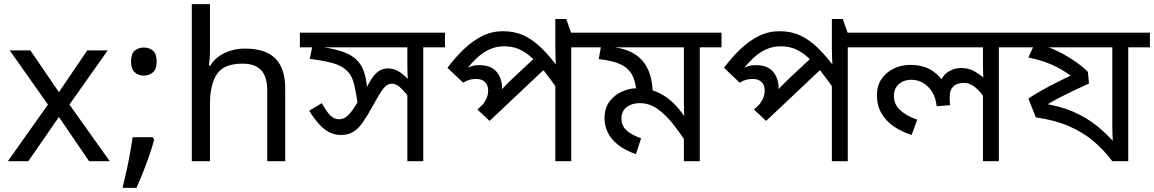

<svg xmlns="http://www.w3.org/2000/svg" viewBox="-20 -780 5584 929"><path d="M212 -274 27 -536H127L265 -334L402 -536H501L316 -274L511 0H411L265 -214L117 0H18Z M719 -116 726 -105Q717 -70 703 -29.5Q689 11 673 51.5Q657 92 640 129H573Q583 89 592.5 45.5Q602 2 609.5 -40Q617 -82 622 -116ZM676 -414Q650 -414 632 -430Q614 -446 614 -482Q614 -520 632 -535Q650 -550 676 -550Q702 -550 720 -535Q738 -520 738 -482Q738 -446 720 -430Q702 -414 676 -414Z M996 -537Q996 -518 994.5 -498Q993 -478 991 -462H997Q1014 -490 1040 -508Q1066 -526 1098 -535.5Q1130 -545 1164 -545Q1229 -545 1272.5 -524.5Q1316 -504 1338 -461Q1360 -418 1360 -349V0H1273V-343Q1273 -408 1244 -440Q1215 -472 1153 -472Q1063 -472 1029.5 -421.5Q996 -371 996 -277V0H908V-760H996Z M2133 -622V-551H2028V0H1951V-353L1974 -290Q1943 -331 1920.5 -353Q1898 -375 1877 -375Q1863 -375 1851 -367Q1839 -359 1824 -336.5Q1809 -314 1784 -268Q1757 -219 1735 -187.5Q1713 -156 1688.5 -141.5Q1664 -127 1629 -127Q1602 -127 1577.5 -138Q1553 -149 1528.5 -174.5Q1504 -200 1476 -244L1537 -281Q1564 -233 1582 -218Q1600 -203 1621 -203Q1638 -203 1653.5 -213.5Q1669 -224 1687.5 -250Q1706 -276 1730 -321L1753 -354Q1779 -408 1803 -428.5Q1827 -449 1856 -449Q1889 -449 1915.5 -430.5Q1942 -412 1977 -374L1957 -373Q1953 -396 1952 -416.5Q1951 -437 1951 -458V-551H1431V-622ZM1712 -271Q1702 -339 1691.5 -379Q1681 -419 1655 -441Q1630 -464 1587 -475.5Q1544 -487 1479 -495L1494 -571L1548 -551Q1605 -542 1643 -528Q1681 -514 1704.5 -491.5Q1728 -469 1740 -436Q1752 -403 1756 -356Z M2849 -622V-551H2744V0H2667V-396L2689 -332Q2648 -392 2614 -434.5Q2580 -477 2549.5 -504Q2519 -531 2488 -543.5Q2457 -556 2421 -556Q2381 -556 2348.5 -541Q2316 -526 2289 -501Q2262 -476 2239 -447L2231 -445Q2247 -455 2262.5 -460Q2278 -465 2297 -465Q2355 -465 2382 -433.5Q2409 -402 2409 -356Q2409 -345 2408 -335Q2407 -325 2405 -320L2388 -326Q2400 -339 2411 -351Q2422 -363 2434.5 -375Q2447 -387 2460 -400L2584 -516L2633 -463L2349 -195L2290 -250L2372 -328L2336 -285L2306 -262Q2321 -279 2331.5 -298.5Q2342 -318 2342 -343Q2342 -368 2327 -383Q2312 -398 2283 -398Q2267 -398 2252 -394Q2237 -390 2221 -380L2145 -452Q2185 -505 2227 -544.5Q2269 -584 2315 -606.5Q2361 -629 2414 -629Q2470 -629 2515 -608Q2560 -587 2602 -545.5Q2644 -504 2690 -441L2672 -446Q2669 -470 2668 -498Q2667 -526 2667 -558V-688H2720L2743 -622Z M3471 -622V-551H3366V0H3289V-135L3307 -82Q3272 -135 3236.5 -180Q3201 -225 3161.5 -253Q3122 -281 3075 -281Q3038 -281 3012.5 -262Q2987 -243 2987 -205Q2987 -172 3011 -149.5Q3035 -127 3082 -111L3057 -34Q3003 -53 2969.5 -80Q2936 -107 2920.5 -139.5Q2905 -172 2905 -208Q2905 -256 2928.5 -288Q2952 -320 2988.5 -336.5Q3025 -353 3062 -353Q3122 -353 3167.5 -331Q3213 -309 3247.5 -272Q3282 -235 3310 -189L3293 -186Q3291 -209 3290 -232.5Q3289 -256 3289 -281V-551H2829V-622ZM3138 -323Q3138 -317 3137.5 -311Q3137 -305 3136 -299L3060 -322Q3058 -380 3040 -415Q3022 -450 2983 -468.5Q2944 -487 2877 -494L2890 -566L2936 -553Q2984 -549 3021.5 -533.5Q3059 -518 3085 -490Q3111 -462 3124.5 -420.5Q3138 -379 3138 -323Z M4187 -622V-551H4082V0H4005V-396L4027 -332Q3986 -392 3952 -434.5Q3918 -477 3887.5 -504Q3857 -531 3826 -543.5Q3795 -556 3759 -556Q3719 -556 3686.5 -541Q3654 -526 3627 -501Q3600 -476 3577 -447L3569 -445Q3585 -455 3600.5 -460Q3616 -465 3635 -465Q3693 -465 3720 -433.5Q3747 -402 3747 -356Q3747 -345 3746 -335Q3745 -325 3743 -320L3726 -326Q3738 -339 3749 -351Q3760 -363 3772.5 -375Q3785 -387 3798 -400L3922 -516L3971 -463L3687 -195L3628 -250L3710 -328L3674 -285L3644 -262Q3659 -279 3669.5 -298.5Q3680 -318 3680 -343Q3680 -368 3665 -383Q3650 -398 3621 -398Q3605 -398 3590 -394Q3575 -390 3559 -380L3483 -452Q3523 -505 3565 -544.5Q3607 -584 3653 -606.5Q3699 -629 3752 -629Q3808 -629 3853 -608Q3898 -587 3940 -545.5Q3982 -504 4028 -441L4010 -446Q4007 -470 4006 -498Q4005 -526 4005 -558V-688H4058L4081 -622Z M4918 -622V-551H4813V0H4736V-335L4742 -309Q4720 -341 4695.5 -360Q4671 -379 4642 -379Q4627 -379 4611.5 -373.5Q4596 -368 4585.5 -353Q4575 -338 4575 -307Q4575 -296 4575.5 -287.5Q4576 -279 4577 -271L4512 -266Q4508 -307 4490 -335.5Q4472 -364 4446 -379Q4420 -394 4390 -394Q4363 -394 4344 -383.5Q4325 -373 4315 -355.5Q4305 -338 4305 -316Q4305 -276 4334.5 -248Q4364 -220 4418 -201L4391 -127Q4343 -142 4305 -168Q4267 -194 4245 -232Q4223 -270 4223 -320Q4223 -365 4245 -397.5Q4267 -430 4304 -448Q4341 -466 4385 -466Q4438 -466 4476 -446.5Q4514 -427 4546 -384L4531 -383Q4541 -416 4569.5 -433.5Q4598 -451 4629 -451Q4665 -451 4691 -437Q4717 -423 4748 -397L4739 -382Q4738 -403 4737 -424Q4736 -445 4736 -467V-551H4167V-622Z M5544 -622V-551H5439V0H5362Q5320 -56 5269 -98.5Q5218 -141 5151 -170Q5084 -199 4992 -212L4956 -303Q4987 -324 5021 -343Q5055 -362 5090.5 -380Q5126 -398 5160 -414Q5122 -443 5072.5 -465.5Q5023 -488 4956 -502L4987 -570L4989 -551H4898V-622ZM5362 -551H5043L5022 -560Q5064 -550 5106.5 -528Q5149 -506 5185.5 -480.5Q5222 -455 5244 -432L5249 -376Q5213 -360 5173.5 -341Q5134 -322 5097.5 -303Q5061 -284 5033 -265L5021 -280Q5107 -268 5171.5 -240Q5236 -212 5286 -172Q5336 -132 5378 -83L5365 -79Q5364 -100 5363 -124.5Q5362 -149 5362 -171Z"/></svg>

Font: hexbangla15
Style: Regular
Weight: 400
Designer: Jelle Bosma - Monotype Design Team
Foundry: Monotype Imaging Inc.
Version: Version 2.006